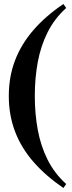

<svg xmlns="http://www.w3.org/2000/svg" viewBox="-20 -720 360 960"><path d="M297 220Q208 159 147 89Q86 19 55 -63Q24 -145 24 -240Q24 -336 55 -417.5Q86 -499 147 -569.5Q208 -640 297 -700L311 -680Q253 -628 218.5 -559.5Q184 -491 169 -410.5Q154 -330 154 -240Q154 -151 169 -70Q184 11 218.5 79.5Q253 148 311 200Z"/></svg>

Font: El Messiri
Style: Regular
Weight: 400
Designer: Mohamed Gaber
Foundry: Kief Type Foundry
Version: Version 2.020